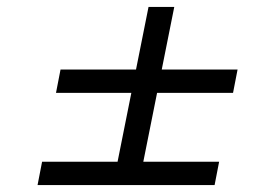

<svg xmlns="http://www.w3.org/2000/svg" viewBox="-20 -626 787 552"><path d="M481 -606 389 -146H315L407 -606ZM154 -426H663L650 -359H141ZM101 -161H610L597 -94H88Z"/></svg>

Font: Albert Sans
Style: Italic
Weight: 400
Italic angle: -11.25°
Designer: Andreas Rasmussen
Foundry: a.Foundry
Version: Version 1.025